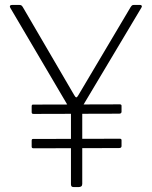

<svg xmlns="http://www.w3.org/2000/svg" viewBox="-20 -762 618 782"><path d="M550 -742Q555 -742 557 -739Q559 -736 556 -731L319 -334Q316 -330 315.5 -326Q315 -322 315 -314V-13Q315 0 300 0H281Q274 0 271.5 -3Q269 -6 269 -11V-299Q269 -307 268 -310.5Q267 -314 264 -319L22 -730Q19 -735 21 -738.5Q23 -742 30 -742H57Q64 -742 67 -740Q70 -738 73 -733L282 -375Q287 -366 290.5 -365.5Q294 -365 299 -374L512 -733Q516 -739 518.5 -740.5Q521 -742 528 -742H550ZM475 -307Q475 -299 465 -299L117 -298Q113 -298 111 -299.5Q109 -301 109 -305V-329Q109 -336 114 -336L468 -337Q475 -337 475 -331ZM475 -167Q475 -159 465 -159L117 -158Q113 -158 111 -159.5Q109 -161 109 -165V-189Q109 -196 114 -196L468 -197Q475 -197 475 -191Z"/></svg>

Font: Libre Franklin Thin Thin
Style: Regular
Weight: 250
Version: Version 3.000